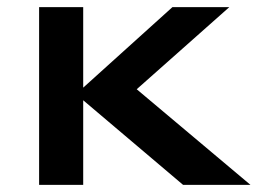

<svg xmlns="http://www.w3.org/2000/svg" viewBox="-20 -520 727 540"><path d="M90 0V-500H214V-273.5L465 -500H625L364.5 -269L684.5 0H495L214 -238V0Z"/></svg>

Font: Science Gothic
Style: Regular
Weight: 400
Designer: Thomas Phinney, Vassil Kateliev, Brandon Buerkle
Foundry: Font Detective LLC
Version: Version 1.018